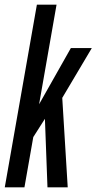

<svg xmlns="http://www.w3.org/2000/svg" viewBox="-52 -805 414 825"><path d="M-31.5 0H53L91 -216L141 -294.5L152 0H239L215.5 -384.5L342.5 -598.5H252.5L116 -357L191 -785H106.5Z"/></svg>

Font: Anybody ExtraCondensed
Style: Italic
Weight: 400
Width: 2
Italic angle: -10°
Version: Version 1.113;gftools[0.9.25]